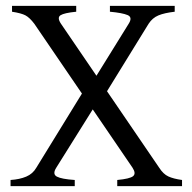

<svg xmlns="http://www.w3.org/2000/svg" viewBox="-20 -635 655 655"><path d="M576 -595Q541 -591 520.5 -582.5Q500 -574 487 -554L307 -262L282 -333L419 -554Q433 -576 415.5 -583.5Q398 -591 355 -595V-615H576ZM380 0V-21Q423 -25 434 -34Q445 -43 432 -63L97 -554Q81 -575 67 -582.5Q53 -590 21 -595V-615H240V-595Q199 -591 186.5 -583Q174 -575 188 -554L523 -63Q537 -41 554.5 -33Q572 -25 601 -21V0ZM172 -63Q158 -41 174 -32.5Q190 -24 235 -21V0H16V-21Q47 -23 69.5 -32.5Q92 -42 104 -63L291 -367L309 -282Z"/></svg>

Font: ChillKai
Style: Regular
Weight: 400
Designer: ChillType
Foundry: 寒蝉字型
Version: Version 2.000